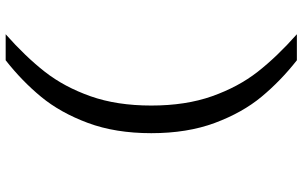

<svg xmlns="http://www.w3.org/2000/svg" viewBox="-210 -630 1041 660"><g transform="rotate(-90 310.0 -300.5)"><path d="M521.8 200H432.3Q361.2 144 306.8 78.4Q252.3 12.8 217 -81.9Q181.7 -176.7 181.7 -300.5Q181.7 -423.8 217 -518.6Q252.3 -613.3 306.8 -679.3Q361.3 -745.3 432.3 -801H521.8Q445 -733 392.8 -666.4Q340.7 -599.8 308.7 -509.4Q276.7 -419 276.7 -300.5Q276.7 -182 308.7 -91.6Q340.7 -1.2 392.8 65.4Q445 132 521.8 200Z"/></g></svg>

Font: Monaspace Krypton Var
Style: Regular
Weight: 400
Designer: Riley Cran and the Lettermatic Team
Version: Version 1.101 (Monaspace Krypton Var)